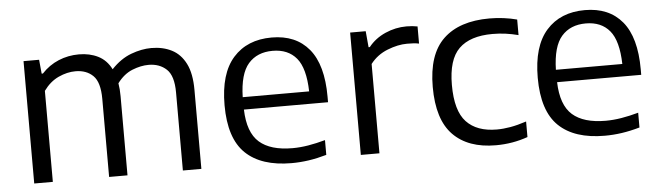

<svg xmlns="http://www.w3.org/2000/svg" viewBox="-41 -695 2917 848"><g transform="rotate(-5 1418.0 -271.0)"><path d="M81.5 0V-542.5H150.5L156.5 -480.5H162Q194.5 -515.5 237 -533.2Q279.5 -551 327.5 -551Q375 -551 412.2 -532.5Q449.5 -514 470.5 -472.5Q511.5 -516 558.5 -533.5Q605.5 -551 648.5 -551Q699.5 -551 738.8 -531Q778 -511 800.2 -467Q822.5 -423 822.5 -350V0H740.5V-346Q740.5 -420 709.5 -449Q678.5 -478 630 -478Q595.5 -478 557.5 -462.8Q519.5 -447.5 490.5 -408.5Q495 -382.5 495 -351.5V0H413.5V-346Q413.5 -420 384 -449Q354.5 -478 306 -478Q269 -478 230.8 -460.5Q192.5 -443 164 -403.5V0Z M1222 9.5Q1088 9.5 1018.5 -57.2Q949 -124 949 -271Q949 -411 1011.2 -481Q1073.5 -551 1182 -551Q1289 -551 1347.2 -480.8Q1405.5 -410.5 1405.5 -269V-244.5H1032.5Q1035.5 -143 1084.8 -99.5Q1134 -56 1232 -56Q1265.5 -56 1301.8 -62Q1338 -68 1377.5 -79V-13.5Q1335.5 -1.5 1297.5 4Q1259.5 9.5 1222 9.5ZM1181 -492Q1112.5 -492 1073.5 -447.5Q1034.5 -403 1032 -299.5H1326.5Q1324 -402.5 1286.8 -447.2Q1249.5 -492 1181 -492Z M1529.5 0V-542.5H1598.5L1605 -471H1610.5Q1640 -508 1685.5 -528Q1731 -548 1779.5 -548Q1805.5 -548 1828.5 -543.5V-467.5Q1816 -470 1802.8 -470.8Q1789.5 -471.5 1775.5 -471.5Q1735 -471.5 1688.5 -453.2Q1642 -435 1612 -396V0Z M2128 9.5Q2005 9.5 1938.5 -58.5Q1872 -126.5 1872 -271Q1872 -415.5 1943 -483.2Q2014 -551 2147.5 -551Q2179 -551 2210.2 -547Q2241.5 -543 2269.5 -535.5V-466.5Q2240.5 -474 2212.5 -477.8Q2184.5 -481.5 2155 -481.5Q2055.5 -481.5 2006.2 -433.2Q1957 -385 1957 -272.5Q1957 -158 2003.2 -108.8Q2049.5 -59.5 2138 -59.5Q2166.5 -59.5 2198.2 -65Q2230 -70.5 2269.5 -83.5V-14.5Q2202 9.5 2128 9.5Z M2610.5 9.5Q2476.5 9.5 2407 -57.2Q2337.5 -124 2337.5 -271Q2337.5 -411 2399.8 -481Q2462 -551 2570.5 -551Q2677.5 -551 2735.8 -480.8Q2794 -410.5 2794 -269V-244.5H2421Q2424 -143 2473.2 -99.5Q2522.5 -56 2620.5 -56Q2654 -56 2690.2 -62Q2726.5 -68 2766 -79V-13.5Q2724 -1.5 2686 4Q2648 9.5 2610.5 9.5ZM2569.5 -492Q2501 -492 2462 -447.5Q2423 -403 2420.5 -299.5H2715Q2712.5 -402.5 2675.2 -447.2Q2638 -492 2569.5 -492Z"/></g></svg>

Font: Encode Sans SemiExpanded SemiExpanded
Style: Regular
Weight: 400
Width: 6
Designer: Multiple Designers
Foundry: Impallari Type
Version: Version 3.000; ttfautohint (v1.8.3) -l 8 -r 50 -G 200 -x 14 